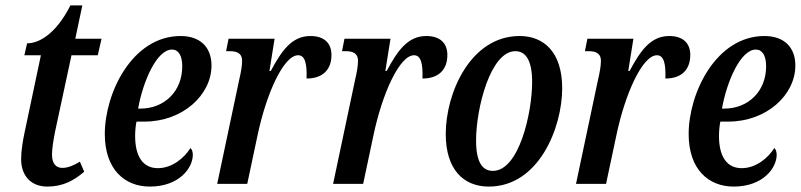

<svg xmlns="http://www.w3.org/2000/svg" viewBox="-20 -679 2957 709"><path d="M155 10C213 10 254 -13 291 -45L275 -82C256 -70 232 -59 210 -59C186 -59 172 -76 172 -108C172 -129 177 -161 184 -196L244 -475H341L355 -536H258L284 -659H240C188 -556 126 -519 80 -519L70 -475H131L71 -191C65 -164 58 -122 58 -92C58 -27 97 10 155 10Z M533 10C642 10 692 -59 692 -107C692 -118 689 -128 683 -132C660 -95 615 -58 563 -58C508 -58 479 -101 479 -177C479 -195 481 -216 484 -230H514C654 -230 761 -328 761 -437C761 -505 719 -546 647 -546C468 -546 367 -335 367 -184C367 -53 441 10 533 10ZM490 -278C508 -379 559 -496 615 -496C639 -496 653 -474 653 -434C653 -341 586 -278 499 -278Z M782 0H893L931 -179C963 -332 1027 -475 1081 -475C1107 -475 1114 -442 1112 -389C1172 -389 1204 -422 1204 -476C1204 -518 1179 -546 1126 -546C1057 -546 1019 -490 980 -417H975L994 -536H824L815 -490H829C851 -490 874 -485 874 -454C874 -436 870 -413 863 -383Z M1210 0H1321L1359 -179C1391 -332 1455 -475 1509 -475C1535 -475 1542 -442 1540 -389C1600 -389 1632 -422 1632 -476C1632 -518 1607 -546 1554 -546C1485 -546 1447 -490 1408 -417H1403L1422 -536H1252L1243 -490H1257C1279 -490 1302 -485 1302 -454C1302 -436 1298 -413 1291 -383Z M1785 10C1970 10 2056 -208 2056 -353C2056 -489 1986 -546 1899 -546C1717 -546 1626 -335 1626 -184C1626 -54 1691 10 1785 10ZM1800 -48C1762 -48 1738 -79 1738 -160C1738 -279 1791 -490 1883 -490C1921 -490 1945 -457 1945 -376C1945 -263 1897 -48 1800 -48Z M2107 0H2218L2256 -179C2288 -332 2352 -475 2406 -475C2432 -475 2439 -442 2437 -389C2497 -389 2529 -422 2529 -476C2529 -518 2504 -546 2451 -546C2382 -546 2344 -490 2305 -417H2300L2319 -536H2149L2140 -490H2154C2176 -490 2199 -485 2199 -454C2199 -436 2195 -413 2188 -383Z M2689 10C2798 10 2848 -59 2848 -107C2848 -118 2845 -128 2839 -132C2816 -95 2771 -58 2719 -58C2664 -58 2635 -101 2635 -177C2635 -195 2637 -216 2640 -230H2670C2810 -230 2917 -328 2917 -437C2917 -505 2875 -546 2803 -546C2624 -546 2523 -335 2523 -184C2523 -53 2597 10 2689 10ZM2646 -278C2664 -379 2715 -496 2771 -496C2795 -496 2809 -474 2809 -434C2809 -341 2742 -278 2655 -278Z"/></svg>

Font: Noto Serif Condensed Semi
Style: Italic
Weight: 600
Width: 3
Italic angle: -12°
Designer: Monotype Design Team
Foundry: Monotype Imaging Inc.
Version: Version 1.901